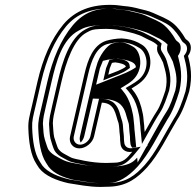

<svg xmlns="http://www.w3.org/2000/svg" viewBox="-20 -717 793 777"><path d="M740.8 -490.7C758 -513.8 755.1 -541 738.8 -553.3L731.8 -558.8L729.4 -562C718.1 -582.4 699.4 -607.3 680.5 -622.7C657.9 -641.1 626.2 -652.6 599.3 -664.9C589.8 -669.1 579.7 -672.5 568.6 -675.3L544.1 -681.3C526.7 -686.2 503.7 -691 482.4 -692.5C466.1 -693.9 457.8 -696.3 440.2 -697C350.8 -700.5 284.1 -674.7 236.2 -617.9C186.7 -558.2 153.4 -480.4 131.8 -387L109.5 -290C99.1 -245.4 93.3 -227.2 94.8 -195C96.6 -145 103.5 -89.1 127.6 -53L138 -36.9C162.8 -4.7 210 13.8 257.1 24.4C296.8 30.3 338.1 39.5 386.9 39.5C394.4 39.5 406.6 39.2 423.4 38.5C494.5 36.1 536.5 2.5 575.4 -39.8C623.8 -93.7 657.2 -166.4 696.3 -231.1C718.5 -263.9 732.6 -304.8 745.5 -346.7L745.6 -347C759.8 -408.6 751.3 -451 740.8 -490.7ZM321.8 -66.3C300 -71.7 277.9 -73.4 263.2 -81.7C241.5 -94 225.8 -99.1 214.7 -116.9C212.7 -120 200.8 -156.2 199.2 -162.2C195.7 -179.3 195.5 -196.4 193.8 -218.8C195 -242.2 197.8 -252.7 206.4 -290L228.8 -387C247.1 -465.9 278.7 -559.1 331 -585.6C350.5 -596.2 354.8 -598 382.8 -599.5C420.3 -601.3 444.5 -599.5 475 -593.1C505.9 -586.6 539.3 -578.8 561.5 -566.2L581.4 -556.1C597 -549.2 607.6 -543.8 617.4 -533.7C614.5 -522.5 614.7 -510.9 619.9 -501.3C625.5 -492 634.5 -475.8 639.7 -464.2C648.7 -430.8 660.8 -401.3 649.6 -351.4C639.5 -321.6 629.2 -288.9 614.7 -266.9C600 -244.6 582.1 -212.2 565.7 -182.8C565.3 -186.3 564.8 -191.1 564.2 -195.3L563.5 -209.3C561.9 -220.5 561.3 -230.6 560.1 -242.4C558.3 -259.9 555 -265.9 552 -282.1C543.5 -313.4 531.5 -336.6 512.3 -359C525.6 -366.5 541.7 -377 552.9 -387C607.7 -436.2 592.6 -514.5 553.3 -536.7L539 -544.8C520.3 -554 501.3 -559.6 473.1 -561.5L472.9 -561.5H472.6C453.2 -561.5 425.9 -557 410 -552.1C358 -535.2 336 -478.7 321.8 -417L263.6 -165C257.6 -139.2 274.7 -116.5 300.9 -116.5C327.1 -116.5 354.6 -139.1 360.6 -165L392.1 -301.6C446.3 -299.8 446.1 -254.9 459.9 -218.3C461.5 -211.8 461.8 -205.2 462.8 -194.9C463.3 -177.6 466.7 -166.1 466.1 -149.1L467.4 -137C468.3 -116 485.7 -97.7 515.1 -102.8C494 -77.2 479.8 -58.5 441.5 -58.5H441.3L441.2 -58.5C426.4 -57.8 415.7 -57.5 409.3 -57.5C378.6 -57.5 348.9 -61.2 321.8 -66.3ZM446.8 -464.5C464 -462.3 488.1 -457.4 489.3 -446.9C470.9 -433.5 443.7 -424.8 418.2 -414.7L424.2 -440.5C427.3 -448.7 429.2 -453.8 433 -462.5H433.7C438.7 -463.7 443 -464.4 446.8 -464.5ZM730.7 -347.3C717.5 -304.7 704 -266.7 683.7 -236.8C643.8 -170.7 610.2 -98.7 564.9 -48.2C527.7 -7.7 491.8 21.3 426.3 23.5C409.5 24.2 397.5 24.5 390.3 24.5C343.8 24.5 302.4 15.5 263.1 9.6C216.6 -1 173.1 -19.3 151.4 -47.1L141.1 -63C119.1 -95.9 111.9 -149.5 110.2 -199C108.8 -229.1 113.9 -244.4 124.5 -290L146.8 -387C168.1 -478.9 200.6 -553.9 247.3 -610.1C290.1 -661 349.7 -685.4 436.2 -682C452.4 -681.4 459.9 -679 477.9 -677.5C498.1 -676.1 519.9 -671.6 537.1 -666.7L561.8 -660.7C572.2 -658.1 581.8 -654.9 590.5 -651.1C617.7 -638.5 648.6 -627 669.2 -610.3C686.7 -596.1 705 -571.6 715.8 -552L719.5 -547.2L727.7 -540.7C738.8 -532.4 740.8 -513.4 729.1 -497.6L724 -490.9C735 -449.3 744.6 -408.8 730.7 -347.3ZM411.6 -537.9C424.8 -542 452.2 -546.4 468.9 -546.5C496.8 -544.5 512.1 -539.7 529.4 -531.2L543.5 -523.3C578.4 -503.5 587 -435.5 544.1 -397C534.8 -388.8 519.3 -378.5 507 -371.5L488.5 -360.9L499.7 -347.9C517.7 -326.9 529 -304.8 536.9 -275.9C540.4 -257.4 543.1 -253.7 544.7 -237.6C545.9 -226.6 546.6 -215.2 548.1 -204.6L548.9 -190.7C549.5 -186.6 550 -181.7 550.3 -178.2L554.4 -134.5L578.8 -178.1C595.2 -207.5 613.2 -239.8 627.2 -261C644.2 -286.9 654.3 -320.8 664.5 -350.6L664.7 -351.5C676.8 -405.4 663.4 -438.7 654.6 -470.9C651.1 -484.1 639.3 -501.5 633.7 -510.7C629.1 -519.9 630.9 -527.9 634.2 -540.5C621.7 -553.4 608 -562.1 590.5 -569.9L571.1 -579.7C563.6 -583.9 558.1 -586.3 550.6 -589.2C504.2 -606.9 451.9 -617.6 385.5 -614.5C357.4 -613 345.5 -608.9 326.4 -598.5C261.2 -564.7 231.7 -464.5 213.8 -387L191.4 -290C182.8 -252.7 179.7 -240.3 178.4 -215.3C180 -193.1 180.2 -175.1 184.1 -156.2C185.8 -148 196.4 -114.6 201 -107.1C214.3 -85.9 233.1 -79.8 253.4 -68.3C271.6 -58 294.7 -56.7 315.1 -51.7C342 -45.2 374.2 -42.5 405.8 -42.5C412.5 -42.5 423.9 -42.9 438.1 -43.5C479.8 -43.9 496.3 -62 516.6 -83.8C519.7 -87.4 523.7 -92.1 526.2 -95.1L549.5 -123.3L515.8 -117.5C494.8 -113.9 483.4 -126.8 482.7 -141.4L481.6 -152.9C482 -172.2 478.6 -183.4 478.2 -198.7C477.9 -209.2 476.8 -217.1 474.7 -225.5C465.7 -249.4 463.8 -278.1 442.7 -298.9C432.7 -308.6 414.5 -316 396.1 -316.6L380.7 -317.1L345.6 -165C341.6 -147.5 322.1 -131.5 304.4 -131.5C286.6 -131.5 274.6 -147.5 278.6 -165L336.8 -417C349.9 -474.1 370.6 -524.6 411.6 -537.9ZM434.9 -477.4 423 -474.6C418.2 -463.5 413.5 -452.3 409.4 -441.5L398 -391.8L421.1 -401C445.6 -410.7 474 -419.2 496.5 -435.6L505.7 -442.2L504.6 -451.8C501.7 -476.7 465.9 -477.6 451 -479.5C445.8 -479.4 440.4 -478.6 434.9 -477.4ZM700.1 -490.8C715.5 -511.3 713.9 -537.2 702.4 -545.8L694 -552.5L690.3 -557.2C679.3 -577 660.6 -601.8 643.8 -615.5C624.2 -631.4 597 -641.3 567.5 -654.8C560.5 -657.9 552.2 -660.7 544.6 -662.6L519.1 -668.8C504.2 -673 485.2 -676.8 471.2 -677.8C444.4 -680 441.2 -681.7 432.7 -682.1C374.2 -684.3 321.3 -670.1 274.5 -614.6C226.4 -556.8 193.3 -479.8 171.8 -387L149.5 -290C139.1 -245 133.5 -227.9 134.9 -196.6C136.7 -146.8 144.1 -91.5 166.7 -57.8L176.9 -41.9C198.5 -14.1 237.6 1.5 277.5 10.8C320.1 17.3 355.8 24.5 390.3 24.5C395.1 24.5 406.1 24.2 422.9 23.6C458.2 22.4 496.5 1.1 537.5 -43.5C584.2 -95.5 617.6 -167.7 657.3 -233.4C678.7 -265.1 692.9 -305.6 705.6 -346.9C720 -409.1 710.9 -450.3 700.1 -490.8ZM531.1 -121.5 525.5 -181C525.2 -184.6 524.8 -188.8 524.1 -193.5L523.3 -207.5C521.8 -218.4 521.1 -229.1 519.9 -240.5C518.2 -257.4 515.2 -262.5 511.9 -279.6C503.8 -309.7 492.2 -332.2 474 -353.3L468.2 -360.1L479.3 -366.4C491.2 -373.2 506.4 -383.2 516.1 -391.8C563.6 -434.4 551.7 -509.3 519.2 -527.7L505.5 -535.4C491.1 -542.4 481.6 -545 466.6 -546.4C458.7 -546 441.9 -543.2 434.5 -541C414.7 -534.3 380.7 -493.5 369.5 -446.1C367.2 -439 364.5 -428.8 361.8 -417L303.6 -165C301.4 -155.7 302.7 -147.1 306.4 -140.2C312.6 -146.5 318.4 -155.7 320.6 -165L355.9 -318.1L399.2 -316.6C439 -315.2 458.7 -302.9 468.3 -293.5C489.4 -272.8 490.2 -246.7 499.6 -221.6C502.3 -214.5 501.9 -207.3 502.9 -196.5C503.4 -179.7 506.8 -168.5 506.3 -150.6L507.5 -138.7C507.9 -130.4 511.2 -123.3 515.6 -118.8ZM576 -129.3 578.2 -129.7 572.1 -122.3 537 -59.4 535.1 -79.1C524.4 -67.9 513.5 -54.1 476.3 -46.9C464.8 -44.7 452.8 -43.6 440.5 -43.5C426.8 -42.9 415 -42.5 405.8 -42.5C366.5 -42.5 331.5 -47.1 301.3 -52.8C285.8 -55.8 253.4 -59 229.1 -72.7C210.3 -83.3 188.3 -92 175.5 -112.3C172.4 -117.3 166.1 -137.8 161.8 -151.2C155.3 -171.5 155.6 -191.5 153.6 -217.4C154.9 -241.5 157.8 -252.7 166.4 -290L188.8 -387C207.1 -465.9 231.5 -558.7 299 -593.5C308.6 -598.7 318.4 -604.9 338.3 -609.4C353.3 -612.8 367.1 -613.7 380.9 -614.4C425.1 -616.5 461.1 -613.9 496.8 -606.4C528.7 -599.7 567.2 -591 595.1 -575.5L613.8 -566C631.4 -558.2 646 -549.3 658.3 -536.8C654.9 -524.2 655.1 -513.5 659.2 -505.6C664.8 -496.3 674.1 -479.5 679.5 -467.4C688.5 -434.1 701.3 -403.4 689.6 -351.1C679.2 -320.6 669.4 -288.4 653.7 -264.6C639.3 -242.7 621.3 -210.3 604.9 -181ZM529.9 -444.7C505.2 -426.8 471.7 -415 446.3 -405L368.9 -374.3L384.3 -440.9C388 -450.8 392 -460.5 396.5 -470.8L414.4 -475C422.1 -476.8 439.5 -479.3 455.6 -479.6C479.9 -476.2 529.7 -470.9 529.9 -444.7Z"/></svg>

Font: HoneyBee
Style: BlurIt
Weight: 700
Foundry: Cannot Into Space Fonts
Version: Version 0.89